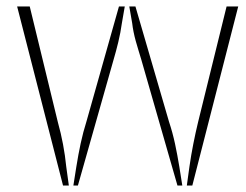

<svg xmlns="http://www.w3.org/2000/svg" viewBox="-20 -574 762 594"><path d="M175 0 33 -554H72L159 -196Q178 -128 185 -58L193 0ZM558 0 566 -58Q571 -93 578 -128.5Q585 -164 593 -197L681 -554H717L575 0ZM529 0 417 -390Q413 -404 408.5 -418Q404 -432 400 -447Q392 -476 389 -502L380 -554H399L503 -197Q514 -164 521.5 -129Q529 -94 535 -57L544 0ZM207 0 216 -57Q222 -95 229.5 -130Q237 -165 248 -200L348 -554H366L357 -502Q353 -473 346 -444Q339 -415 331 -388L221 0Z"/></svg>

Font: UN Bangla Thin
Style: Regular
Weight: 100
Designer: Desinged by Rajon, Unicode developed by Rashed (IMGN)
Version: Version 2.000;March 19, 2023;FontCreator 14.0.0.2901 64-bit